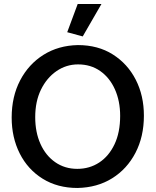

<svg xmlns="http://www.w3.org/2000/svg" viewBox="-20 -920 773 954"><path d="M365 14Q266 14 192 -32Q118 -78 78 -157.5Q38 -237 38 -336Q38 -440 80 -520.5Q122 -601 196 -647.5Q270 -694 367 -696Q467 -696 540.5 -649.5Q614 -603 654.5 -524Q695 -445 695 -345Q695 -241 653 -160.5Q611 -80 537 -34Q463 12 365 14ZM364 -81Q425 -81 473 -112.5Q521 -144 549 -203Q577 -262 577 -344Q577 -418 551 -476Q525 -534 478 -567Q431 -600 368 -600Q309 -600 260.5 -566.5Q212 -533 183.5 -474.5Q155 -416 155 -338Q155 -263 181 -205Q207 -147 254.5 -114Q302 -81 364 -81ZM391 -739 484 -900H366L314 -760Z"/></svg>

Font: Catamaran Thin SemiBold
Style: Regular
Weight: 600
Version: Version 2.000